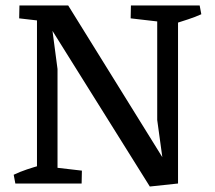

<svg xmlns="http://www.w3.org/2000/svg" viewBox="-20 -670 785 701"><path d="M527 11 158 -579 161 -650H229L587 -73L594 -24ZM36 0 30 -32Q53 -43 78.5 -51.5Q104 -60 129 -67L130 0ZM138 0 141 -63 279 -47 278 0ZM115 0V-650H229L166 -600L190 -418V0ZM188 -587 50 -603 51 -650H191ZM527 11 579 -50 554 -232V-650H630V0ZM595 -587 457 -603 458 -650H598ZM616 -583 615 -650H709L715 -618Q693 -608 667 -599.5Q641 -591 616 -583Z"/></svg>

Font: Eczar
Style: Regular
Weight: 400
Designer: Vaibhav Singh
Foundry: Rosetta Type Foundry
Version: Version 2.000